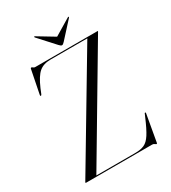

<svg xmlns="http://www.w3.org/2000/svg" viewBox="-206 -955 954 1070"><g transform="rotate(-30 271.0 -420.0)"><path d="M510.5 -696 101.5 -6.5H351.5Q387.5 -6.5 410.2 -16.8Q433 -27 453 -58Q473 -89 499.5 -151.5L508 -171Q509.5 -175 513 -174Q516 -173.5 515 -168.5L484.5 4Q483.5 10 480.5 10Q477.5 10 471.5 5Q465.5 0 457 0H31.5Q28.5 0 28.5 -2.5Q28.5 -3 30 -6L440 -693.5H203.5Q157.5 -693.5 130 -670.2Q102.5 -647 75.5 -584.5L62 -551.5Q59.5 -545 54.5 -546Q51.5 -546.5 53 -553.5L83 -704Q84 -709 88 -709Q92 -709 96.8 -704.5Q101.5 -700 108.5 -700H509.5Q511.5 -700 511.5 -698.5Q511.5 -697.5 510.5 -696ZM316 -742Q306 -730.5 299 -730.5Q292 -730.5 282 -742L189.5 -843.5Q186 -848 188 -850Q190 -851.5 194.5 -848.5L299 -785.5L403.5 -848.5Q408 -851.5 410 -850Q412 -848 408.5 -843.5Z"/></g></svg>

Font: Fraunces 144pt Light
Style: Regular
Weight: 300
Version: Version 1.000;[b76b70a41]